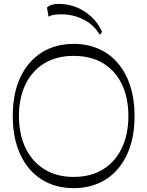

<svg xmlns="http://www.w3.org/2000/svg" viewBox="-20 -965 762 993"><path d="M361 8Q266 8 195 -37Q124 -82 85 -166Q46 -250 46 -365Q46 -481 85 -564.5Q124 -648 195 -693Q266 -738 361 -738Q432 -738 490 -712.5Q548 -687 589.5 -638.5Q631 -590 653.5 -521Q676 -452 676 -365Q676 -250 637 -166Q598 -82 527 -37Q456 8 361 8ZM361 -50Q450 -50 513.5 -89.5Q577 -129 610.5 -200Q644 -271 644 -365Q644 -459 610.5 -529Q577 -599 513.5 -637.5Q450 -676 361 -676Q273 -676 209.5 -637.5Q146 -599 112 -529Q78 -459 78 -365Q78 -271 112 -200Q146 -129 209.5 -89.5Q273 -50 361 -50ZM496 -785Q466 -837 412 -864Q358 -891 298 -891Q277 -891 260.5 -888.5Q244 -886 231 -879L223 -926Q242 -945 285 -945Q331 -945 374 -928Q417 -911 452 -879Q487 -847 508 -800Z"/></svg>

Font: Savate ExtraLight
Style: Regular
Weight: 200
Designer: Max Esnée
Foundry: Plomb Type
Version: Version 2.000